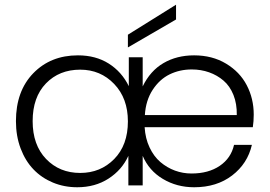

<svg xmlns="http://www.w3.org/2000/svg" viewBox="-20 -790 1150 818"><path d="M796.9 -494.1Q745.6 -494.1 702.6 -473.1Q659.7 -452.1 630.4 -407.2Q601.1 -362.3 597.2 -299.8H988.8Q989.7 -347.7 974.6 -385.5Q959.5 -423.3 932.4 -446.5Q905.3 -469.7 870.8 -481.9Q836.4 -494.1 796.9 -494.1ZM47.9 -273.9Q47.9 -401.9 121.8 -478Q195.8 -554.2 312 -554.2Q387.7 -554.2 443.1 -519.3Q498.5 -484.4 528.8 -422.9V-545.9H587.9V-421.9Q620.1 -488.3 676.5 -521.2Q732.9 -554.2 807.1 -554.2Q884.3 -554.2 942.9 -519Q1001.5 -483.9 1031.2 -427Q1061 -370.1 1061 -301.8Q1061 -273.4 1057.1 -248H596.2Q599.1 -200.2 617.2 -161.9Q635.3 -123.5 663.3 -99.6Q691.4 -75.7 725.3 -63.2Q759.3 -50.8 795.9 -50.8Q868.2 -50.8 916.3 -83.5Q964.4 -116.2 977.1 -172.9H1053.2Q1034.7 -92.8 969 -42.5Q903.3 7.8 807.1 7.8Q733.4 7.8 674.1 -27.6Q614.7 -63 587.9 -126V0H526.9V-126Q499.5 -65.9 442.4 -29.1Q385.3 7.8 309.1 7.8Q253.4 7.8 205.3 -12.2Q157.2 -32.2 122.6 -68.4Q87.9 -104.5 67.9 -157.5Q47.9 -210.4 47.9 -273.9ZM119.1 -273.9Q119.1 -172.4 176.3 -112.8Q233.4 -53.2 321.8 -53.2Q408.2 -53.2 466.6 -112.5Q524.9 -171.9 524.9 -272.9Q524.9 -371.1 466.6 -432.1Q408.2 -493.2 321.8 -493.2Q232.4 -493.2 175.8 -434.6Q119.1 -376 119.1 -273.9ZM524.9 -587.9V-642.1L730 -770V-707Z"/></svg>

Font: PoppinsZ Light
Style: Regular
Weight: 300
Designer: Ninad Kale (Devanagari), Jonny Pinhorn (Latin)
Foundry: Indian Type Foundry
Version: Version 3.002;FEAKit 1.0